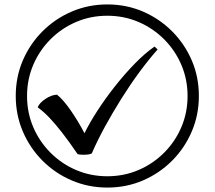

<svg xmlns="http://www.w3.org/2000/svg" viewBox="-20 -782 968 866"><path d="M355 -84Q338 -84 330 -87Q289 -147 258 -186.5Q227 -226 201.5 -252.5Q176 -279 150 -298Q158 -318 185 -336Q212 -354 237 -355Q265 -333 299 -284Q333 -235 361 -181Q384 -228 420 -283.5Q456 -339 499.5 -394Q543 -449 589 -496Q635 -543 677 -572L691 -559Q651 -514 609 -457Q567 -400 527.5 -337Q488 -274 453.5 -211Q419 -148 394 -90Q384 -84 355 -84ZM464 64Q379 64 304 32Q229 0 172 -57Q115 -114 83 -189Q51 -264 51 -349Q51 -435 83 -509.5Q115 -584 172 -641Q229 -698 304 -730Q379 -762 464 -762Q550 -762 624.5 -730Q699 -698 756 -641Q813 -584 845 -509.5Q877 -435 877 -349Q877 -264 845 -189Q813 -114 756 -57Q699 0 624.5 32Q550 64 464 64ZM464 13Q539 13 604.5 -15Q670 -43 720 -93Q770 -143 798 -208.5Q826 -274 826 -349Q826 -424 798 -489.5Q770 -555 720 -605Q670 -655 604.5 -683Q539 -711 464 -711Q389 -711 323.5 -683Q258 -655 208 -605Q158 -555 130 -489.5Q102 -424 102 -349Q102 -274 130 -208.5Q158 -143 208 -93Q258 -43 323.5 -15Q389 13 464 13Z"/></svg>

Font: hindi25
Style: Book
Weight: 400
Designer: Jelle Bosma - Monotype Design Team
Foundry: Monotype Imaging Inc.
Version: Version 2.003